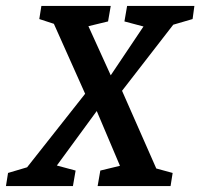

<svg xmlns="http://www.w3.org/2000/svg" viewBox="-61 -625 673 645"><path d="M349 -320 464 -59 519 -44 512 0H267L276 -52L342 -68L264 -252L130 -69L193 -52L184 0H-41L-34 -44L30 -63L225 -310L120 -545L71 -561L78 -605H311L302 -553L236 -537L311 -372L421 -536L357 -553L366 -605H592L586 -561L521 -542Z"/></svg>

Font: Grenze Medium
Style: Italic
Weight: 500
Italic angle: -10°
Designer: Renata Polastri
Foundry: Omnibus-Type
Version: Version 1.002; ttfautohint (v1.8)